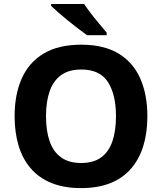

<svg xmlns="http://www.w3.org/2000/svg" viewBox="-20 -954 831 984"><path d="M735.3 -358Q735.3 -275 714.9 -207.5Q694.5 -140 652.7 -91Q610.9 -42 546.9 -16Q483 10 395.3 10Q307.6 10 243.5 -16.2Q179.3 -42.4 137.4 -91.2Q95.5 -140 75.2 -207.7Q54.9 -275.4 54.9 -359Q54.9 -469.6 91.5 -551.9Q128.1 -634.2 203.8 -679.6Q279.4 -725 396.3 -725Q512.4 -725 587.6 -679.5Q662.7 -634 699 -551.5Q735.3 -469 735.3 -358ZM215.8 -358Q215.8 -283.9 234.4 -230.1Q253 -176.4 293 -147.5Q333 -118.6 395.3 -118.6Q459.2 -118.6 498.5 -147.5Q537.8 -176.4 556.1 -230.1Q574.4 -283.9 574.4 -358Q574.4 -469.8 533 -533.8Q491.6 -597.8 396.3 -597.8Q333 -597.8 293 -568.8Q253 -539.8 234.4 -486.3Q215.8 -432.7 215.8 -358ZM411.1 -933.6Q425.8 -911.6 446.6 -884.4Q467.3 -857.2 489.2 -831.5Q511.1 -805.8 526.7 -786.8V-773.6H426.2Q407.4 -787 381.8 -806.5Q356.2 -826 329.6 -847.5Q303 -869 279.8 -889.3Q256.6 -909.6 242.1 -923.6V-933.6Z"/></svg>

Font: Noto Sans Khmer UI
Style: Regular
Weight: 400
Designer: Danh Hong and the Monotype Design Team
Foundry: Monotype Imaging Inc.
Version: Version 2.002